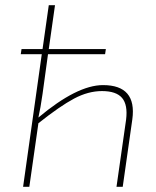

<svg xmlns="http://www.w3.org/2000/svg" viewBox="-20 -720 600 740"><path d="M165 -511 144 -358Q136 -302 128 -267Q277 -392 377 -392Q508 -392 490 -260L453 0H429L466 -259Q473 -316 450.5 -342.5Q428 -369 373 -369Q320 -369 265.5 -340Q211 -311 128 -245L93 0H69L141 -511H60L63 -531H144L168 -700H192L168 -531H388L385 -511Z"/></svg>

Font: Exo 2.0 Thin
Style: Italic
Weight: 250
Italic angle: -8°
Designer: Natanael Gama
Version: Version 1.001;PS 001.001;hotconv 1.0.70;makeotf.lib2.5.58329